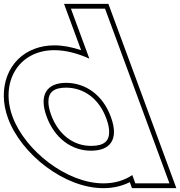

<svg xmlns="http://www.w3.org/2000/svg" viewBox="-198 -889 938 999"><path d="M-132.7 -282C-198 -459 -104.3 -627 83.9 -628C142.6 -628 205.8 -611.6 266.9 -583.9L202.3 -759L171 -844H348.5L379.8 -759L554.5 -285.5L555.8 -282L652.4 -20L683.7 65H506.2L490.3 21.9C449.8 49.3 398.7 65.3 339.5 65C149.7 65 -67.5 -105 -132.7 -282ZM44.8 -282C86.4 -169 175.9 -104 276.8 -105C377.4 -105 420 -165.8 380.4 -276.1L378.3 -282C337 -394 249.3 -457 146.6 -458C44.2 -458 3.5 -394 44.8 -282ZM-156.2 -273.3C-87.4 -86.7 136.7 90 339.4 90C390.9 90.3 437.6 78.8 477.2 58.7L488.8 90H719.6L365.9 -869H135.1L224.1 -627.8C176.6 -644 129.9 -653 83.8 -653C47.3 -652.8 13.8 -646.8 -16.4 -635.7C-156.7 -584.3 -213.4 -428.4 -156.2 -273.3ZM68.2 -290.7C58.3 -317.5 53.9 -340.4 53.8 -358.8C53.6 -407.1 79.4 -433 146.5 -433C237.9 -432.1 316.6 -377.1 354.8 -273.4L356.9 -267.6C365.9 -242.6 370 -220.8 370 -203.5C370.3 -155.4 344.3 -130 276.7 -130C187.4 -129.1 106.9 -185.7 68.2 -290.7Z"/></svg>

Font: Nordica Plus
Style: NordicaClassicBkExtOpOblOl
Weight: 900
Version: Version 1.01